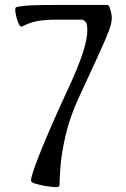

<svg xmlns="http://www.w3.org/2000/svg" viewBox="-20 -748 507 775"><path d="M158.7 2Q137.7 -2 120.8 -7.3Q104 -12.7 105 -21.5Q106.9 -37.1 119.9 -73.5Q132.8 -109.9 153.6 -160.2Q174.3 -210.4 199.5 -267.3Q224.6 -324.2 251 -380.9Q295.9 -477.5 314.2 -533.9Q332.5 -590.3 332.5 -627Q332.5 -651.9 325.2 -660.2Q317.9 -668.5 309.6 -668.5H204.1Q159.2 -668.5 128.9 -662.6Q98.6 -656.7 66.9 -640.1Q64 -638.7 58.3 -646.7Q52.7 -654.8 45.9 -680.2Q36.6 -717.8 46.9 -719.7Q75.7 -725.6 113.8 -726.8Q151.9 -728 203.1 -728H412.6Q417.5 -728 420.2 -723.6Q422.9 -719.2 427.7 -700.2Q429.2 -692.9 430.2 -688Q431.2 -683.1 431.2 -674.8Q431.2 -661.6 426.3 -644Q421.4 -626.5 407.7 -594.2Q394 -562 368.2 -505.4Q342.3 -448.7 299.8 -357.9Q261.2 -274.4 244.4 -200.2Q227.5 -126 223.9 -73.2Q220.2 -20.5 220.2 0Q220.2 7.8 203.6 7.3Q187 6.8 158.7 2Z"/></svg>

Font: Dai Banna SIL SemiBold
Style: Regular
Weight: 600
Designer: Victor Gaultney
Foundry: SIL International
Version: Version 4.000